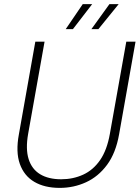

<svg xmlns="http://www.w3.org/2000/svg" viewBox="-20 -903 680 935"><path d="M271 12Q197 12 147 -17.5Q97 -47 76.5 -105Q56 -163 72 -249L152 -700H197L117 -251Q104 -177 119.5 -128Q135 -79 175.5 -54.5Q216 -30 278 -30Q336 -30 385 -52.5Q434 -75 467.5 -123.5Q501 -172 515 -251L595 -700H640L560 -249Q544 -158 501.5 -100.5Q459 -43 399 -15.5Q339 12 271 12ZM425 -761 513 -883H558L459 -761ZM300 -761 383 -883H429L335 -761Z"/></svg>

Font: DM Sans 24pt ExtraLight
Style: Italic
Weight: 250
Italic angle: -10°
Designer: Colophon Foundry, Jonny Pinhorn
Foundry: Colophon Foundry
Version: Version 4.004;gftools[0.9.30]